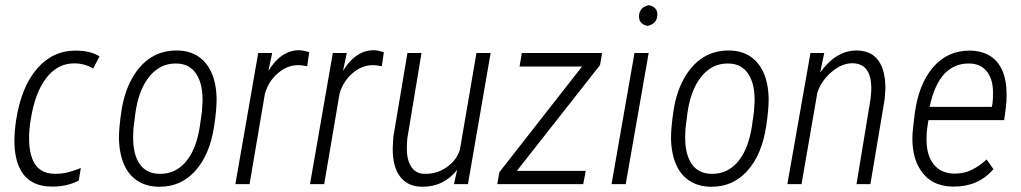

<svg xmlns="http://www.w3.org/2000/svg" viewBox="-20 -705 3908 735"><path d="M280.8 -13.2Q236.3 9.3 180.2 9.3Q91.3 9.3 57.1 -57.6Q35.2 -100.1 35.2 -165.5Q35.2 -202.6 42 -247.1Q62 -373 121.6 -441.9Q181.6 -511.2 268.6 -511.2Q269 -511.2 269.5 -511.2Q325.7 -511.2 360.4 -489.7L360.8 -488.8L360.4 -487.8L337.4 -444.3L336.4 -443.4L335.4 -443.8Q302.7 -462.4 263.7 -462.4Q201.2 -462.4 157.7 -407.2Q114.3 -351.6 97.7 -248Q91.3 -207.5 91.3 -174.8Q91.3 -127.4 104.5 -94.7Q127 -39.6 190.9 -39.6Q190.9 -39.6 191.4 -39.6Q218.3 -39.6 240.2 -45.4Q267.6 -52.7 287.1 -61L289.1 -62V-60.1L281.7 -14.6V-13.7Z M498 -270 490.7 -210.9 489.7 -184.6Q489.7 -181.2 489.7 -177.7Q489.7 -114.7 513.7 -78.6Q539.1 -41 587.9 -39.6Q590.8 -39.6 593.8 -39.6Q650.4 -39.6 689 -83Q730 -128.9 744.6 -218.3L752.9 -277.3L755.4 -316.4Q755.4 -319.8 755.4 -323.2Q755.4 -385.3 731.4 -421.9Q706.1 -460.4 657.2 -461.9Q654.8 -461.9 651.9 -461.9Q593.3 -461.9 552.7 -413.1Q510.3 -361.3 498 -270ZM558.1 -484.9Q600.6 -511.7 655.8 -511.7Q658.7 -511.7 661.1 -511.7Q730.5 -509.8 769 -461.4Q807.1 -413.1 809.1 -330.6Q809.1 -327.1 809.1 -323.2Q809.1 -282.7 799.8 -222.2Q783.2 -111.8 726.6 -49.8Q671.9 10.3 590.3 9.8Q587.4 9.8 584 9.8Q520 7.8 481.4 -33.7Q443.4 -75.2 436.5 -152.3L435.5 -170.9Q435.5 -175.3 435.5 -180.2Q435.5 -216.8 444.8 -279.8Q455.6 -351.1 484.9 -403.8Q513.7 -456.5 558.1 -484.9Z M1044.4 -425.3Q1007.8 -394 994.1 -346.2L935.5 -1L935.1 0H934.1H882.3H880.9L881.3 -1.5L968.3 -501L968.8 -502H969.7H1020.5H1022L1021.5 -500L1007.3 -433.6Q1056.2 -512.7 1124.5 -512.7Q1127 -512.7 1129.9 -512.7Q1140.6 -512.2 1162.6 -505.4H1164.1L1163.6 -503.9L1156.2 -453.1V-451.7H1154.8Q1133.8 -455.6 1123.5 -455.6Q1122.6 -455.6 1121.1 -455.6Q1080.1 -455.6 1044.4 -425.3Z M1330.1 -425.3Q1293.5 -394 1279.8 -346.2L1221.2 -1L1220.7 0H1219.7H1168H1166.5L1167 -1.5L1253.9 -501L1254.4 -502H1255.4H1306.2H1307.6L1307.1 -500L1293 -433.6Q1341.8 -512.7 1410.2 -512.7Q1412.6 -512.7 1415.5 -512.7Q1426.3 -512.2 1448.2 -505.4H1449.7L1449.2 -503.9L1441.9 -453.1V-451.7H1440.4Q1419.4 -455.6 1409.2 -455.6Q1408.2 -455.6 1406.7 -455.6Q1365.7 -455.6 1330.1 -425.3Z M1689.5 -64.5Q1728.5 -91.3 1740.7 -132.8L1803.7 -501L1804.2 -502H1805.2H1856.9H1858.4L1857.9 -500.5L1771.5 -1L1771 0H1770H1719.2H1717.8L1718.3 -1.5L1730 -54.7Q1678.2 10.3 1597.7 9.8Q1595.7 9.8 1593.3 9.8Q1540.5 8.8 1511.7 -28.8Q1482.9 -65.9 1483.4 -138.2V-138.7L1485.8 -180.7V-181.2L1539.6 -501V-502H1541H1591.8H1593.8L1593.3 -500.5L1539.6 -177.2Q1537.6 -160.6 1537.6 -142.1Q1537.6 -138.2 1537.6 -134.3Q1537.6 -91.3 1555.2 -65.4Q1572.3 -40 1604.5 -39.6Q1607.4 -39.6 1610.4 -39.6Q1653.3 -39.6 1689.5 -64.5Z M2276.4 -455.1 1958.5 -50.8H2220.2H2221.7V-48.8L2212.9 -1L2212.4 0H2211.4H1885.3H1883.8V-1.5L1891.6 -45.9L1892.1 -46.4L2208 -450.2H1970.7H1969.2V-452.1L1977.5 -501L1978 -502H1979H2283.2H2285.2L2284.7 -500.5L2276.9 -455.6Z M2459 -606Q2426.3 -611.8 2426.3 -642.1Q2426.3 -643.6 2426.3 -645.5Q2428.7 -677.2 2462.9 -685.1H2463.4Q2496.1 -679.2 2496.6 -649.9Q2496.6 -647.5 2496.1 -645Q2494.1 -614.3 2459.5 -606H2459ZM2375.5 0H2374H2322.8H2321.3V-1.5L2408.7 -501V-502H2409.7H2461.4H2462.9V-500.5L2375.5 -1Z M2611.3 -270 2604 -210.9 2603 -184.6Q2603 -181.2 2603 -177.7Q2603 -114.7 2627 -78.6Q2652.3 -41 2701.2 -39.6Q2704.1 -39.6 2707 -39.6Q2763.7 -39.6 2802.2 -83Q2843.3 -128.9 2857.9 -218.3L2866.2 -277.3L2868.7 -316.4Q2868.7 -319.8 2868.7 -323.2Q2868.7 -385.3 2844.7 -421.9Q2819.3 -460.4 2770.5 -461.9Q2768.1 -461.9 2765.1 -461.9Q2706.5 -461.9 2666 -413.1Q2623.5 -361.3 2611.3 -270ZM2671.4 -484.9Q2713.9 -511.7 2769 -511.7Q2772 -511.7 2774.4 -511.7Q2843.8 -509.8 2882.3 -461.4Q2920.4 -413.1 2922.4 -330.6Q2922.4 -327.1 2922.4 -323.2Q2922.4 -282.7 2913.1 -222.2Q2896.5 -111.8 2839.8 -49.8Q2785.2 10.3 2703.6 9.8Q2700.7 9.8 2697.3 9.8Q2633.3 7.8 2594.7 -33.7Q2556.6 -75.2 2549.8 -152.3L2548.8 -170.9Q2548.8 -175.3 2548.8 -180.2Q2548.8 -216.8 2558.1 -279.8Q2568.8 -351.1 2598.1 -403.8Q2627 -456.5 2671.4 -484.9Z M3163.6 -429.7Q3123.5 -395.5 3108.9 -350.1L3048.3 0H2994.1L3082.5 -502H3135.3L3119.6 -427.2Q3180.2 -511.7 3258.8 -511.7Q3260.3 -511.7 3261.2 -511.7Q3356.9 -509.8 3368.2 -395L3369.6 -368.2L3366.7 -326.2L3312 0H3258.8L3313 -329.1L3315.4 -358.9Q3315.4 -363.3 3315.4 -367.2Q3315.4 -460.9 3244.6 -462.9Q3243.7 -462.9 3242.7 -462.9Q3202.6 -462.9 3163.6 -429.7Z M3755.9 -433.6Q3733.4 -460.4 3693.4 -461.9Q3690.4 -461.9 3687.5 -461.9Q3633.3 -461.9 3595.7 -422.9Q3557.1 -381.8 3538.6 -295.9H3776.9L3779.3 -308.6Q3781.7 -326.2 3781.2 -344.7Q3781.2 -352.5 3781.2 -360.8Q3778.8 -406.7 3755.9 -433.6ZM3782.2 -56.6Q3725.1 9.3 3631.8 9.3Q3629.4 9.3 3626.5 9.3Q3543.9 7.8 3503.9 -54.2Q3472.7 -102.1 3472.7 -174.3Q3472.7 -195.3 3475.6 -218.3L3481 -264.6Q3495.6 -382.3 3552.2 -447.8Q3607.4 -511.2 3690.9 -511.2Q3693.8 -511.2 3696.8 -511.2Q3758.8 -509.3 3793.9 -471.2Q3828.1 -433.1 3832.5 -366.7Q3833.5 -353.5 3833.5 -340.8Q3833.5 -314.9 3830.1 -290L3824.2 -246.1V-245.1H3822.8H3534.2L3529.8 -217.3Q3526.9 -196.8 3526.9 -176.3Q3526.9 -167 3527.3 -157.2Q3529.8 -104.5 3556.6 -73.2Q3583.5 -42 3630.9 -40.5Q3633.3 -40.5 3635.3 -40.5Q3670.4 -40.5 3698.7 -54.2Q3729 -68.8 3755.9 -93.8L3756.8 -94.7L3757.8 -93.3L3782.2 -58.6L3782.7 -57.6Z"/></svg>

Font: MAUL Condensed Light Italic
Style: Light Italic
Weight: 300
Italic angle: -12°
Designer: MAUL
Version: Version 1.0; 2020; ttfautohint (v1.8.3)